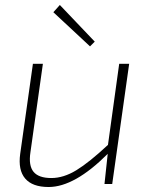

<svg xmlns="http://www.w3.org/2000/svg" viewBox="-20 -738 600 770"><path d="M341 -552 194 -689 220 -718 360 -571ZM498 -482 430 0H399L412 -121Q279 12 175 12Q110 12 81 -22Q52 -56 61 -121L112 -482H152L102 -127Q94 -74 114.5 -49Q135 -24 186 -24Q235 -24 286.5 -55.5Q338 -87 413 -157L458 -482Z"/></svg>

Font: Exo 2.0 Extra Light
Style: Italic
Weight: 250
Italic angle: -8°
Designer: Natanael Gama
Version: Version 1.001;PS 001.001;hotconv 1.0.70;makeotf.lib2.5.58329